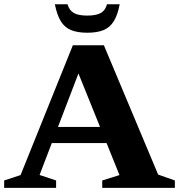

<svg xmlns="http://www.w3.org/2000/svg" viewBox="-25 -904 862 924"><path d="M188.5 -215.5V-293H538V-215.5ZM736 -64 816.5 -35.5V0H467V-35.5L550 -61.5L342 -576.5H362.5L165.5 -62L245 -35.5V0H-5V-35.5L74 -61.5L325.5 -686H475ZM395 -829Q437 -829 459.5 -841.2Q482 -853.5 490 -883.5H551Q541 -831 522.2 -801.2Q503.5 -771.5 472.8 -759Q442 -746.5 395 -746.5Q348.5 -746.5 317.5 -759Q286.5 -771.5 268 -801.2Q249.5 -831 239 -883.5H300Q308.5 -853.5 330.8 -841.2Q353 -829 395 -829Z"/></svg>

Font: Newsreader
Style: Bold
Weight: 700
Designer: Hugues Gentile
Foundry: Production Type
Version: Version 1.003